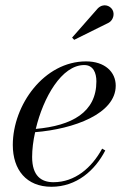

<svg xmlns="http://www.w3.org/2000/svg" viewBox="-20 -705 500 735"><path d="M397 -618.5C413 -628 420 -651 410.5 -667.5C401 -684 375.5 -693.5 354.5 -673L256 -561L264 -552.5ZM103 -104C103 -133 107 -166 114.5 -199C263 -211 423 -269.5 423 -377C423 -429.5 381.5 -470 309.5 -470C149 -470 29 -303.5 29 -150C29 -55 81 10 177 10C273.5 10 344 -53 383 -129L371 -136C331 -62.5 267 -7.5 184.5 -7.5C138 -7.5 103 -31.5 103 -104ZM302.5 -456C337 -456 349 -426 349 -393.5C349 -275 255.5 -224 117 -211.5C145.5 -331.5 216 -456 302.5 -456Z"/></svg>

Font: Bodoni* 16pt
Style: Italic
Weight: 400
Italic angle: -13°
Version: Version 2.3